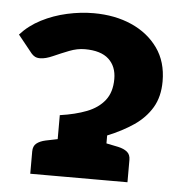

<svg xmlns="http://www.w3.org/2000/svg" viewBox="-56 -566 575 608"><g transform="rotate(5 232.0 -262.0)"><path d="M139 0V-193Q188 -200 224 -214Q260 -228 280.5 -254Q301 -280 301 -322Q301 -362 276 -385Q251 -408 200 -408Q176 -408 150.5 -398Q125 -388 101.5 -377.5Q78 -367 61 -367Q51 -367 44.5 -370.5Q38 -374 33 -380L-12 -436Q15 -466 53 -485.5Q91 -505 134 -514.5Q177 -524 218 -524Q286 -524 339 -500.5Q392 -477 423 -433.5Q454 -390 454 -328Q454 -279 433.5 -244.5Q413 -210 377 -185.5Q341 -161 294 -142V0ZM62 0V-71Q62 -88 72.5 -96.5Q83 -105 101 -109L145 -118L159 0ZM274 0 288 -118 332 -109Q350 -105 360.5 -96.5Q371 -88 371 -71V0Z"/></g></svg>

Font: Aleo Black
Style: Regular
Weight: 900
Designer: Alessio Laiso
Foundry: Alessio Laiso
Version: Version 2.001;gftools[0.9.29]